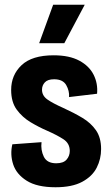

<svg xmlns="http://www.w3.org/2000/svg" viewBox="-20 -775 467 809"><path d="M214 14Q136 14 92.5 -13.5Q49 -41 35.5 -82.5Q22 -124 32 -167L155 -176Q151 -143 164.5 -115Q178 -87 217 -87Q247 -87 260.5 -102.5Q274 -118 274 -139Q274 -171 247 -188.5Q220 -206 179 -224Q144 -239 109 -260Q74 -281 50.5 -313Q27 -345 27 -396Q27 -459 71 -500.5Q115 -542 206 -542Q272 -542 314 -519.5Q356 -497 374.5 -460Q393 -423 389 -380L271 -366Q273 -392 259 -416.5Q245 -441 208 -441Q181 -441 169 -428Q157 -415 157 -397Q157 -372 179.5 -356Q202 -340 247 -320Q291 -300 327 -278.5Q363 -257 384.5 -226Q406 -195 406 -147Q406 -105 387.5 -68.5Q369 -32 326.5 -9Q284 14 214 14ZM251 -593H145L204 -755H337Z"/></svg>

Font: Bricolage Grotesque 10pt Condensed Bricolage Grotesque 10pt Condensed Regular
Style: Bold
Weight: 700
Width: 3
Designer: Mathieu Triay
Foundry: Atelier Triay
Version: Version 1.000; ttfautohint (v1.8.4.7-5d5b);gftools[0.9.32]